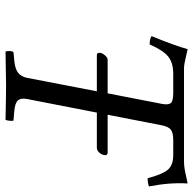

<svg xmlns="http://www.w3.org/2000/svg" viewBox="-22 -676 700 696"><g transform="rotate(90 328.0 -328.0)"><path d="M229 -645H563Q578.6 -645 591.1 -647Q603.5 -648.9 618.4 -652.6Q633.3 -656.2 645 -658.2Q641.1 -592.8 655.8 -518.1Q644 -513.2 626 -513.2Q612.3 -565.9 595.7 -585.9Q579.1 -606 542 -606H487.8Q461.4 -606 450.2 -597.4Q439 -588.9 434.1 -564L396 -368.2H533.2Q544.4 -368.2 542 -355Q540.5 -345.7 532.7 -337.4Q524.9 -329.1 516.1 -329.1H388.2L338.9 -76.2Q334.5 -53.2 344.2 -42.7Q354 -32.2 382.8 -29.8L417 -26.9Q418.9 -22.9 417.7 -12Q416.5 -1 414.1 2Q326.2 0 287.1 0Q256.8 0 167 2Q164.1 -4.9 165 -14.4Q166 -23.9 168.9 -26.9L200.2 -29.8Q230 -32.7 243.9 -43.7Q257.8 -54.7 262.2 -76.2L311 -329.1H180.2Q169.4 -329.1 171.9 -342.8Q173.3 -350.6 181.4 -359.4Q189.5 -368.2 195.8 -368.2H318.4L356.9 -566.9Q360.8 -589.4 353.3 -597.7Q345.7 -606 316.9 -606H248Q208 -606 185.3 -587.9Q162.6 -569.8 141.1 -520.5Q121.6 -520.5 110.8 -527.3Q145.5 -611.3 158.2 -658.2Q162.6 -657.7 188.2 -651.4Q213.9 -645 229 -645Z"/></g></svg>

Font: Linux Libertine G
Style: Italic
Weight: 400
Italic angle: -12°
Designer: Philipp H. Poll
Foundry: Philipp H. Poll
Version: Version 5.1.3